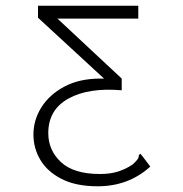

<svg xmlns="http://www.w3.org/2000/svg" viewBox="-20 -643 640 672"><path d="M322 9Q246 9 196 -16.5Q146 -42 121.5 -83Q97 -124 97 -172Q97 -223 125 -267.5Q153 -312 205.5 -340Q258 -368 332 -368H344L113 -581V-623H464V-578H181L406 -368V-327Q290 -337 219.5 -298Q149 -259 149 -177Q149 -117 193.5 -75.5Q238 -34 330 -34Q367 -34 394.5 -43Q422 -52 445 -68Q457 -79 461.5 -85.5Q466 -92 466 -100L471 -105L478 -97L506 -60Q430 9 322 9Z"/></svg>

Font: Inconsolata Expanded Light
Style: Regular
Weight: 300
Width: 7
Monospace: yes
Designer: Raph Levien, Cyreal, Brenton Simpson
Foundry: Raph Levien, Cyreal, Google
Version: Version 3.001; ttfautohint (v1.8.2.53-6de2)